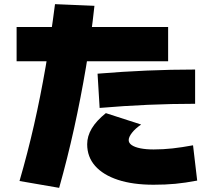

<svg xmlns="http://www.w3.org/2000/svg" viewBox="-20 -830 1040 925"><path d="M74 42Q113 -92 144 -228.5Q175 -365 200 -509.5Q225 -654 245 -810L435 -802Q419 -653 394 -505Q369 -357 337 -212Q305 -67 265 75ZM720 60Q620 60 548.5 36.5Q477 13 438.5 -30.5Q400 -74 400 -135Q400 -174 422 -211Q444 -248 490 -285L660 -230Q632 -211 616 -190.5Q600 -170 600 -155Q600 -141 614.5 -131Q629 -121 656 -115.5Q683 -110 720 -110Q766 -110 811 -115Q856 -120 910 -130L930 40Q872 51 824.5 55.5Q777 60 720 60ZM60 -535V-700H790V-535ZM450 -475Q570 -485 687 -490Q804 -495 920 -495V-330Q806 -330 691.5 -325Q577 -320 460 -310Z"/></svg>

Font: M PLUS 1 Thin Black
Style: Regular
Weight: 900
Version: Version 1.001